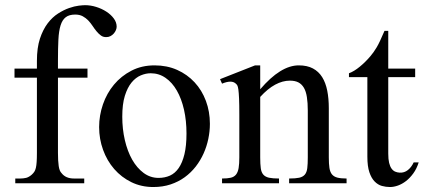

<svg xmlns="http://www.w3.org/2000/svg" viewBox="-20 -715 1653 749"><path d="M435.1 -610.8Q435.1 -604.5 432.1 -597.4Q429.2 -590.3 423.8 -584.2Q418.5 -578.1 411.1 -574.2Q403.8 -570.3 395.5 -570.3Q382.8 -569.8 373.8 -576.4Q364.7 -583 356.7 -592.8Q348.6 -602.5 341.1 -614Q333.5 -625.5 324.2 -635.3Q314.9 -645 302.7 -651.6Q290.5 -658.2 273.4 -658.2Q250 -658.2 236.6 -647.9Q223.1 -637.7 216.3 -616Q209.5 -594.2 207.8 -560.5Q206.1 -526.9 206.1 -479.5V-447.3H321.3V-412.1H206.1V-118.7Q206.1 -87.4 209 -67.4Q211.9 -47.4 220.2 -39.6Q236.3 -18.6 268.6 -18.6H308.6V0H39.6V-18.6H59.6Q71.3 -18.6 82 -21.2Q92.8 -23.9 104 -33.7Q109.9 -39.1 113.8 -44.9Q117.7 -50.8 119.9 -60.1Q122.1 -69.3 123 -83.3Q124 -97.2 124 -118.7V-412.1H36.6V-447.3H124V-477.5Q124 -528.3 135.7 -564Q147.5 -599.6 165.8 -623.8Q184.1 -647.9 206.3 -662.1Q228.5 -676.3 249.5 -683.6Q270.5 -690.9 287.4 -692.9Q304.2 -694.8 312 -694.8Q333.5 -694.8 355.2 -688Q377 -681.2 394.8 -669.7Q412.6 -658.2 423.8 -643.1Q435.1 -627.9 435.1 -610.8Z M798.8 -231.9Q798.8 -203.1 792.7 -173.6Q786.6 -144 774.4 -116.7Q762.2 -89.4 743.7 -65.4Q725.1 -41.5 700.7 -23.7Q676.3 -5.9 645.5 4.4Q614.7 14.6 578.1 14.6Q531.2 14.6 492.4 -4.4Q453.6 -23.4 425.5 -55.7Q397.5 -87.9 382.1 -130.4Q366.7 -172.9 366.7 -219.2Q366.7 -264.6 381.6 -307.9Q396.5 -351.1 424.6 -384.8Q452.6 -418.5 492.7 -439.2Q532.7 -460 583 -460Q631.3 -460 670.9 -442.4Q710.4 -424.8 739 -394Q767.6 -363.3 783.2 -321.5Q798.8 -279.8 798.8 -231.9ZM707.5 -194.3Q707.5 -244.1 697.8 -287.1Q688 -330.1 669.9 -361.6Q651.9 -393.1 626 -411.1Q600.1 -429.2 567.9 -429.2Q548.8 -429.2 529.1 -420.9Q509.3 -412.6 493.2 -393.1Q477.1 -373.5 467 -341.1Q457 -308.6 457 -259.8Q457 -211.9 467 -168.5Q477.1 -125 495.6 -92.3Q514.2 -59.6 540.3 -40.3Q566.4 -21 598.6 -21Q623 -21 643.1 -30Q663.1 -39.1 677.2 -59.6Q691.4 -80.1 699.5 -113.3Q707.5 -146.5 707.5 -194.3Z M1107.9 0V-18.6Q1132.8 -18.6 1147.2 -21.7Q1161.6 -24.9 1169.2 -33.9Q1176.8 -43 1178.7 -59.1Q1180.7 -75.2 1180.7 -101.1V-283.7Q1180.7 -314 1177.2 -336.2Q1173.8 -358.4 1165.5 -372.6Q1157.2 -386.7 1144 -393.6Q1130.9 -400.4 1110.8 -400.4Q1082.5 -400.4 1053.5 -384.8Q1024.4 -369.1 995.1 -336.9V-101.1Q995.1 -74.7 997.3 -58.6Q999.5 -42.5 1007.3 -33.7Q1015.1 -24.9 1029.5 -21.7Q1043.9 -18.6 1068.4 -18.6V0H846.2V-18.6Q867.2 -18.6 880.4 -21.7Q893.6 -24.9 900.9 -34.2Q908.2 -43.5 910.9 -59.6Q913.6 -75.7 913.6 -101.1V-267.6Q913.6 -307.6 912.6 -330.6Q911.6 -353.5 909.9 -365.7Q908.2 -377.9 905.5 -382.3Q902.8 -386.7 898.9 -389.6Q882.8 -403.8 846.2 -388.7L838.4 -406.2L975.1 -460H995.1V-366.7Q1074.7 -460 1145.5 -460Q1178.2 -460 1200.7 -448Q1223.1 -436 1236.8 -414.1Q1250.5 -392.1 1256.6 -361.3Q1262.7 -330.6 1262.7 -293V-101.1Q1262.7 -76.2 1265.1 -60.1Q1267.6 -43.9 1274.9 -34.9Q1282.2 -25.9 1295.9 -22.2Q1309.6 -18.6 1332 -18.6V0Z M1613.3 -81.5Q1605.5 -56.6 1592.3 -38.6Q1579.1 -20.5 1564 -8.8Q1548.8 2.9 1532.5 8.8Q1516.1 14.6 1501.5 14.6Q1485.4 14.6 1469.7 10.3Q1454.1 5.9 1441.4 -7.1Q1428.7 -20 1420.9 -43.2Q1413.1 -66.4 1413.1 -104V-414.1H1341.3V-429.2Q1361.3 -436.5 1383.5 -454.8Q1405.8 -473.1 1424.8 -495.6Q1431.6 -503.9 1437 -511.2Q1442.4 -518.6 1448.7 -529.1Q1455.1 -539.6 1462.4 -555.2Q1469.7 -570.8 1480 -594.7H1494.6V-447.3H1599.6V-414.1H1494.6V-115.7Q1494.6 -93.8 1498 -79.6Q1501.5 -65.4 1507.6 -57.1Q1513.7 -48.8 1521.7 -45.4Q1529.8 -42 1539.1 -41.5Q1557.1 -40.5 1571 -51.5Q1585 -62.5 1593.8 -81.5Z"/></svg>

Font: Goda
Style: Regular
Weight: 400
Version: 1.0.5